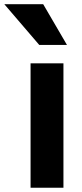

<svg xmlns="http://www.w3.org/2000/svg" viewBox="-78 -887 386 907"><path d="M66.4 0V-587.9H221.7V0ZM-57.6 -867.2H126L238.3 -674.8H107.4Z"/></svg>

Font: Gothic A1 Black
Style: Regular
Weight: 900
Version: Version 2.50